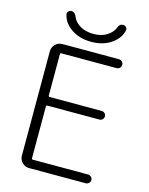

<svg xmlns="http://www.w3.org/2000/svg" viewBox="-135 -1033 848 1095"><g transform="rotate(15 289.5 -485.0)"><path d="M125 -923.8Q123 -933.6 130.4 -941.4Q137.7 -949.2 148.4 -949.2Q168.9 -949.2 178.7 -923.8Q186.5 -901.4 210.9 -882.8Q247.1 -855.5 301.3 -855.5Q355.5 -855.5 390.6 -882.8Q415 -901.4 422.9 -923.8Q431.6 -949.2 453.1 -949.2Q463.9 -949.2 471.2 -941.4Q478.5 -933.6 476.6 -923.8Q467.8 -879.9 427.7 -848.6Q377 -808.6 300.8 -808.6Q224.6 -808.6 173.8 -848.6Q133.8 -879.9 125 -923.8ZM154.3 -701.2Q147.5 -701.2 147.5 -693.4V-451.2Q147.5 -443.4 154.3 -443.4H461.9Q472.7 -443.4 480 -436Q487.3 -428.7 487.3 -418Q487.3 -407.2 480 -399.9Q472.7 -392.6 461.9 -392.6H154.3Q147.5 -392.6 147.5 -384.8V-80.1Q147.5 -73.2 154.3 -73.2H480.5Q491.2 -73.2 499 -65.4Q506.8 -57.6 506.8 -47.4Q506.8 -37.1 499 -29.3Q491.2 -21.5 480.5 -21.5H145.5Q122.1 -21.5 105 -38.6Q87.9 -55.7 87.9 -79.1V-696.3Q87.9 -719.7 105 -736.8Q122.1 -753.9 145.5 -753.9H480.5Q491.2 -753.9 499 -746.1Q506.8 -738.3 506.8 -727.5Q506.8 -716.8 499 -709Q491.2 -701.2 480.5 -701.2Z"/></g></svg>

Font: Gen Jyuu Gothic P Light
Style: Regular
Weight: 200
Designer: [Source Han Sans]
Ryoko NISHIZUKA  (kana & ideographs); Paul D. Hunt (Latin, Greek & Cyrillic); Wenlong ZHANG  (bopomofo
Version: Version 1.002.20150607